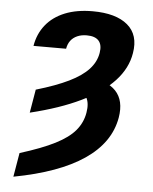

<svg xmlns="http://www.w3.org/2000/svg" viewBox="-54 -598 682 856"><g transform="rotate(5 287.0 -170.0)"><path d="M85.9 -77.9 103.6 -182.4Q191.7 -208.2 248.9 -236.1Q306.1 -264 336.4 -297Q366.7 -330.1 373.2 -370.5Q379.3 -406.1 363.1 -424.8Q346.8 -443.4 309.5 -443.4Q285.4 -443.4 267 -435.3Q248.6 -427.3 237.3 -412.3Q226.1 -397.3 222.5 -375.9H76.6Q85.7 -430.5 117.7 -470.2Q149.6 -510 202.5 -531.4Q255.4 -552.7 326.2 -552.7Q430.6 -552.7 482.9 -508.7Q535.1 -464.7 521.1 -382.4Q510.1 -313.7 457.1 -256.7Q404.1 -199.8 311.1 -154.9Q218.2 -110 85.9 -77.9ZM285.6 -196 328.2 -257.3Q415.6 -252.4 455.9 -210Q496.2 -167.6 483 -89.9Q463.2 23.3 351.3 99.2Q239.5 175.1 38 212.9L56.2 105.5Q153.4 75.4 212.4 45.4Q271.5 15.4 300.9 -19.8Q330.4 -55 337.8 -99.9Q345.1 -142.5 330.5 -168.2Q315.9 -193.8 285.6 -196Z"/></g></svg>

Font: Inter
Style: Italic
Weight: 400
Italic angle: -9.3988°
Designer: Rasmus Andersson
Foundry: rsms
Version: Version 4.001;git-66647c0bb